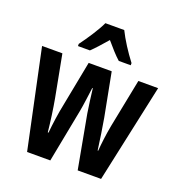

<svg xmlns="http://www.w3.org/2000/svg" viewBox="-137 -881 929 995"><g transform="rotate(20 327.5 -383.0)"><path d="M379 -766H275C257 -726 214 -661 182 -618V-606H248C269 -626 297 -657 327 -692C356 -658 382 -628 407 -606H473V-618C437 -665 401 -721 379 -766ZM347 -294 401 0H530L647 -543H538L485 -276C475 -223 469 -172 466 -132H463C455 -192 446 -252 437 -303L391 -543H264L218 -305C204 -238 197 -182 192 -132H188C182 -192 173 -256 163 -311L119 -543H7L122 0H250L307 -295C314 -332 320 -383 326 -427H329C334 -387 340 -336 347 -294Z"/></g></svg>

Font: Noto Sans Lao Looped ExtraCondensed SemiBold
Style: Regular
Weight: 600
Width: 2
Designer: Mark Frömberg, Ben Mitchell
Foundry: The Fontpad Ltd
Version: Version 1.002